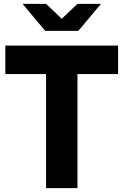

<svg xmlns="http://www.w3.org/2000/svg" viewBox="-20 -965 634 985"><path d="M216.3 -585H7.3V-731H585.9V-585H377.4V0H216.3ZM95.7 -945.3H216.3L296.9 -868.7L377.4 -945.3H498L381.8 -806.6H211.9Z"/></svg>

Font: Glacial Indifference
Style: Bold
Weight: 700
Designer: Alfredo Marco Pradil
Foundry: Alfredo Marco Pradil
Version: Version 1.312